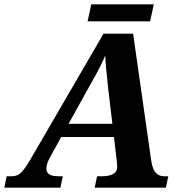

<svg xmlns="http://www.w3.org/2000/svg" viewBox="-69 -870 842 890"><path d="M-49 0 -38 -53H-17Q2 -53 14.5 -59.5Q27 -66 40.5 -83Q54 -100 72 -131L411 -714H548L632 -125Q635 -104 641.5 -88Q648 -72 660.5 -62.5Q673 -53 693 -53H711L700 0H370L381 -53H404Q436 -53 455 -63Q474 -73 474 -95Q474 -103 473.5 -111.5Q473 -120 472 -127L432 -464Q428 -508 424 -542.5Q420 -577 419 -613Q409 -589 399 -569Q389 -549 377 -526.5Q365 -504 347 -473L165 -145Q155 -127 150.5 -113.5Q146 -100 146 -89Q146 -70 160 -61.5Q174 -53 202 -53H222L211 0ZM193 -235V-296H543V-235ZM337 -771 354 -850H644L627 -771Z"/></svg>

Font: Noto Serif
Style: Italic
Weight: 400
Italic angle: -12°
Designer: Monotype Design Team
Foundry: Monotype Imaging Inc.
Version: Version 2.013